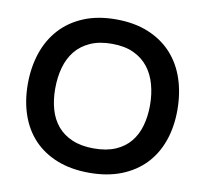

<svg xmlns="http://www.w3.org/2000/svg" viewBox="-88 -917 1096 1023"><g transform="rotate(10 459.5 -405.0)"><path d="M864 -400Q864 -309 837.5 -233.5Q811 -158 759.5 -104Q708 -50 632.5 -20Q557 10 459 10Q360 10 284.5 -20Q209 -50 158 -104Q107 -158 81 -233.5Q55 -309 55 -400Q55 -491 81 -568Q107 -645 158 -701Q209 -757 284.5 -788.5Q360 -820 459 -820Q559 -820 635 -788.5Q711 -757 762 -701Q813 -645 838.5 -568Q864 -491 864 -400ZM716 -400Q716 -460 701.5 -512.5Q687 -565 656.5 -604Q626 -643 577.5 -665.5Q529 -688 460 -688Q392 -688 343 -666Q294 -644 263 -605.5Q232 -567 217.5 -514.5Q203 -462 203 -400Q203 -340 217.5 -289Q232 -238 263 -201Q294 -164 343 -143Q392 -122 460 -122Q529 -122 577.5 -143Q626 -164 656.5 -201Q687 -238 701.5 -289Q716 -340 716 -400Z"/></g></svg>

Font: TypoPRO Sinkin Sans
Style: 600 SemiBold
Weight: 600
Designer: Keith Bates
Foundry: K-Type
Version: Sinkin Sans (version 1.0)  by Keith Bates   •   © 2014   www